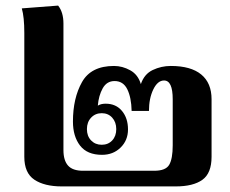

<svg xmlns="http://www.w3.org/2000/svg" viewBox="-20 -667 824 687"><path d="M67 -106V-549Q67 -606 58 -637L188 -647Q207 -623 207 -583V-130Q207 -93 223.5 -74.5Q240 -56 277 -56H532Q573 -56 585.5 -77.5Q598 -99 598 -147V-312Q598 -379 567 -379Q544 -379 528.5 -347Q513 -315 513 -270H451Q450 -318 435.5 -347.5Q421 -377 390 -377Q362 -377 347.5 -351Q333 -325 330 -289Q341 -296 358 -296Q395 -296 416.5 -270Q438 -244 438 -204Q438 -165 411.5 -139Q385 -113 345 -113Q292 -113 266.5 -146Q241 -179 241 -232Q241 -316 273.5 -373.5Q306 -431 388 -431Q418 -431 446 -415.5Q474 -400 484 -366Q496 -402 526.5 -416.5Q557 -431 591 -431Q663 -431 700 -400.5Q737 -370 737 -312V-106Q737 -47 704 -23.5Q671 0 609 0H201Q139 0 103 -24Q67 -48 67 -106ZM396 -205Q396 -230 381.5 -246Q367 -262 344 -262Q321 -262 306 -246Q291 -230 291 -205Q291 -180 306 -164.5Q321 -149 344 -149Q367 -149 381.5 -164.5Q396 -180 396 -205Z"/></svg>

Font: Taviraj DemiBold
Style: Regular
Weight: 600
Designer: Katatrad Team
Foundry: CadsonDemak
Version: Version 1.030